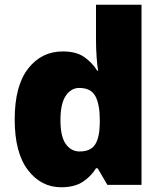

<svg xmlns="http://www.w3.org/2000/svg" viewBox="-20 -780 683 810"><path d="M238 10Q153 10 97.5 -63Q42 -136 42 -276Q42 -418 98.5 -490.5Q155 -563 245 -563Q301 -563 334.5 -540Q368 -517 390 -482H394Q390 -503 387.5 -540Q385 -577 385 -612V-760H577V0H433L392 -70H385Q365 -37 330 -13.5Q295 10 238 10ZM316 -141Q362 -141 381 -170Q400 -199 401 -259V-274Q401 -339 382.5 -374Q364 -409 314 -409Q280 -409 257.5 -376Q235 -343 235 -273Q235 -204 257.5 -172.5Q280 -141 316 -141Z"/></svg>

Font: Noto Sans Gujarati UI Black
Style: Regular
Weight: 900
Designer: Jelle Bosma - Monotype Design Team, Universal Thirst
Foundry: Monotype Imaging Inc.
Version: Version 2.106; ttfautohint (v1.8.4.7-5d5b)